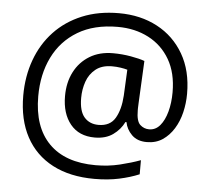

<svg xmlns="http://www.w3.org/2000/svg" viewBox="-55 -773 1009 922"><g transform="rotate(5 449.5 -312.5)"><path d="M841 -357Q841 -311 830.5 -267Q820 -223 798 -187.5Q776 -152 744 -130.5Q712 -109 668 -109Q622 -109 595.5 -135.5Q569 -162 563 -196H558Q540 -159 505 -134Q470 -109 417 -109Q341 -109 299.5 -160Q258 -211 258 -295Q258 -361 284 -411.5Q310 -462 357.5 -491Q405 -520 470 -520Q514 -520 556.5 -512.5Q599 -505 623 -496L613 -293Q612 -275 612 -267.5Q612 -260 612 -257Q612 -205 630.5 -188Q649 -171 674 -171Q705 -171 726.5 -196.5Q748 -222 759.5 -264.5Q771 -307 771 -358Q771 -451 733.5 -515.5Q696 -580 630.5 -614Q565 -648 482 -648Q368 -648 289.5 -601Q211 -554 170.5 -471.5Q130 -389 130 -283Q130 -135 208 -56Q286 23 433 23Q494 23 549.5 9.5Q605 -4 648 -20V48Q605 66 551.5 77.5Q498 89 433 89Q315 89 231 45Q147 1 102.5 -81.5Q58 -164 58 -280Q58 -373 87 -452.5Q116 -532 171 -590.5Q226 -649 304.5 -681.5Q383 -714 482 -714Q586 -714 667 -671Q748 -628 794.5 -548Q841 -468 841 -357ZM336 -293Q336 -229 361.5 -200Q387 -171 430 -171Q486 -171 510.5 -213Q535 -255 539 -322L545 -447Q532 -451 512 -454Q492 -457 471 -457Q422 -457 392 -433Q362 -409 349 -371.5Q336 -334 336 -293Z"/></g></svg>

Font: Noto Sans Meroitic
Style: Regular
Weight: 400
Designer: Monotype Design Team
Foundry: Monotype Imaging Inc.
Version: Version 2.002; ttfautohint (v1.8.4.7-5d5b)